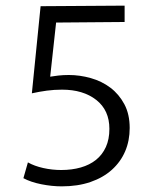

<svg xmlns="http://www.w3.org/2000/svg" viewBox="-20 -652 547 681"><path d="M422 -632V-574L179 -572L158 -380Q169 -382 186.5 -384Q204 -386 224 -386Q263 -386 302 -375Q341 -364 371.5 -341Q402 -318 421 -282.5Q440 -247 440 -198Q440 -153 424 -115.5Q408 -78 377 -50Q346 -22 301 -6.5Q256 9 199 9Q164 9 126.5 1.5Q89 -6 63 -20L79 -76Q102 -63 133.5 -56Q165 -49 197 -49Q235 -49 266.5 -58Q298 -67 320.5 -85Q343 -103 355.5 -130.5Q368 -158 368 -195Q368 -261 321.5 -297.5Q275 -334 200 -334Q172 -334 146 -330.5Q120 -327 93 -321L124 -630Z"/></svg>

Font: Mukta Vaani Light
Style: Regular
Weight: 300
Designer: Noopur Datye, Girish Dalvi, Yashodeep Gholap, Pallavi Karambelkar
Foundry: Ek Type
Version: Version 2.538;PS 1.000;hotconv 16.6.51;makeotf.lib2.5.65220;